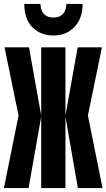

<svg xmlns="http://www.w3.org/2000/svg" viewBox="-20 -954 540 974"><path d="M0 0 74 -368 3 -714H127L189 -368V-714H312V-368L374 -714H497L426 -368L500 0H375L312 -362V0H189V-362L125 0ZM251 -774Q316 -774 357.5 -817Q399 -860 399 -934H317Q313 -865 251 -865Q189 -865 185 -934H103Q104 -855 145.5 -814.5Q187 -774 251 -774Z"/></svg>

Font: Noto Sans Mono Condensed Extra
Style: Regular
Weight: 800
Width: 3
Designer: Monotype Design Team
Foundry: Monotype Imaging Inc.
Version: Version 1.900